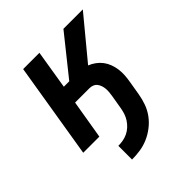

<svg xmlns="http://www.w3.org/2000/svg" viewBox="-200 -663 1001 1001"><g transform="rotate(-45 300.0 -162.5)"><path d="M199 205V104Q216 104 233.5 101Q251 98 268 90Q285 82 299 69Q313 56 323 40.5Q333 25 338.5 8Q344 -9 347 -27L360 -104Q362 -116 363 -128.5Q364 -141 363 -153Q362 -165 358 -176.5Q354 -188 347 -197Q340 -206 329 -210.5Q318 -215 305 -215H199L163 0H44L131 -530H251L216 -315H256L428 -530H571L384 -304Q404 -296 421 -283.5Q438 -271 450.5 -254.5Q463 -238 470.5 -218Q478 -198 481 -176Q484 -154 482.5 -132Q481 -110 477 -87L464 -10Q459 20 448.5 49.5Q438 79 419 105Q400 131 374 151Q348 171 319 183.5Q290 196 259.5 200.5Q229 205 199 205Z"/></g></svg>

Font: Iosevka Curly Extended Oblique
Style: Bold
Weight: 700
Width: 7
Italic angle: -9°
Monospace: yes
Designer: Belleve Invis
Foundry: Belleve Invis
Version: Version 11.1.0; ttfautohint (v1.8.3)